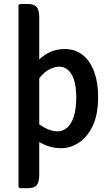

<svg xmlns="http://www.w3.org/2000/svg" viewBox="-20 -756 569 991"><path d="M182.5 145.5Q182.5 182.5 170 199Q157.5 215.5 122.5 215.5H82L75.5 209V-729L82 -735.5H122.5Q157.5 -735.5 170 -719Q182.5 -702.5 182.5 -665.5ZM486.5 -257.5Q486.5 -164 458 -105.2Q429.5 -46.5 385.8 -18.8Q342 9 296 9Q249 9 207 -10.2Q165 -29.5 130 -56L144 -141.5Q172.5 -118.5 208 -98.2Q243.5 -78 277.5 -78Q304.5 -78 326.5 -97Q348.5 -116 361 -154.8Q373.5 -193.5 373.5 -252Q373.5 -309.5 361.8 -344.5Q350 -379.5 330.2 -395.8Q310.5 -412 287 -412Q263.5 -412 236.8 -399Q210 -386 187.2 -357.8Q164.5 -329.5 151.5 -283L128.5 -361Q137 -396 163 -428.5Q189 -461 227.8 -482Q266.5 -503 313.5 -503Q369 -503 407.8 -471.5Q446.5 -440 466.5 -384.5Q486.5 -329 486.5 -257.5Z"/></svg>

Font: Signika Negative Light Medium
Style: Regular
Weight: 500
Version: Version 2.001